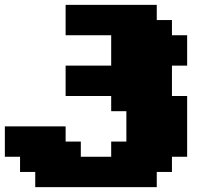

<svg xmlns="http://www.w3.org/2000/svg" viewBox="-20 -645 915 790"><path d="M125 125H625V62.5H687.5V0H750V-250H687.5V-375H750V-500H687.5V-562.5H625V-625H250V-500H437.5V-375H250V-250H437.5V-187.5H500V-62.5H437.5V0H312.5V-62.5H250V-125H0V0H62.5V62.5H125Z"/></svg>

Font: Faithful 32x
Style: Bold
Weight: 400
Foundry: Faithful Resource Pack
Version: Version 1.0; January 27, 2023